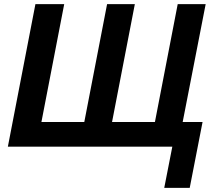

<svg xmlns="http://www.w3.org/2000/svg" viewBox="-20 -708 1029 927"><path d="M773 199 812 0H18L151 -688H290L180 -119H387L497 -688H631L521 -119H728L838 -688H973L862 -119H958L896 199Z"/></svg>

Font: Libra Sans Modern
Style: Bold Italic
Weight: 700
Italic angle: -12°
Foundry: Stefan Peev, Context Ltd
Version: Version 1.000